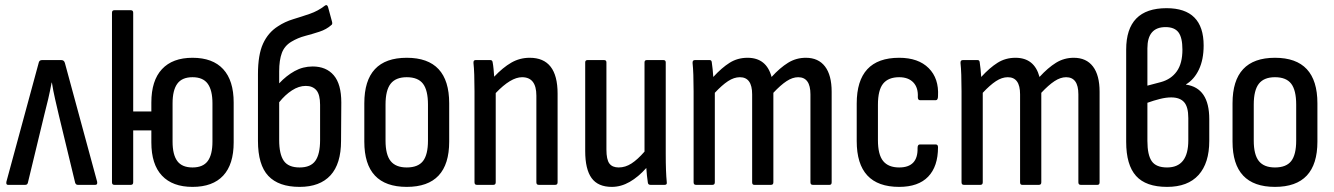

<svg xmlns="http://www.w3.org/2000/svg" viewBox="-20 -723 5218 751"><path d="M11 0Q3 0 5 -12L131 -476Q133 -488 144 -488H220Q231 -488 234 -476L360 -12Q362 0 353 0H284Q277 0 274 -8L210 -273Q203 -303 195.5 -335.5Q188 -368 183 -400H182Q176 -368 168.5 -335.5Q161 -303 153 -273L89 -8Q87 0 79 0Z M427 0Q418 0 418 -10V-398V-673Q418 -683 427 -683H492Q501 -683 501 -673V-480V-479V-287H572V-322Q572 -408 613.5 -452.5Q655 -497 733 -497Q812 -497 853 -452.5Q894 -408 894 -322V-166Q894 -80 853 -36Q812 8 733 8Q655 8 613.5 -36Q572 -80 572 -166V-213H501V-10Q501 0 492 0ZM733 -68Q774 -68 792.5 -93Q811 -118 811 -169V-319Q811 -370 792.5 -395.5Q774 -421 733 -421Q692 -421 673.5 -395.5Q655 -370 655 -319V-169Q655 -118 673.5 -93Q692 -68 733 -68Z M1152 8Q1070 8 1029.5 -35Q989 -78 989 -172V-433Q989 -509 1009 -552.5Q1029 -596 1067 -620Q1094 -638 1127 -648Q1160 -658 1192 -669Q1224 -680 1251 -701Q1259 -707 1263 -696L1279 -637Q1281 -628 1276 -625Q1257 -608 1229.5 -599Q1202 -590 1173.5 -582.5Q1145 -575 1120 -560Q1093 -544 1082.5 -516Q1072 -488 1072 -444V-397Q1100 -427 1132.5 -445Q1165 -463 1203 -463Q1256 -463 1285.5 -428.5Q1315 -394 1315 -322L1314 -172Q1314 -82 1272.5 -37Q1231 8 1152 8ZM1072 -175Q1072 -120 1090 -94Q1108 -68 1152 -68Q1195 -68 1213.5 -94Q1232 -120 1232 -175V-313Q1232 -353 1217.5 -370Q1203 -387 1176 -387Q1149 -387 1122 -369.5Q1095 -352 1072 -323Z M1571 8Q1405 8 1405 -169V-319Q1405 -497 1571 -497Q1737 -497 1737 -319V-169Q1737 8 1571 8ZM1571 -68Q1615 -68 1634.5 -93Q1654 -118 1654 -173V-314Q1654 -370 1634.5 -395.5Q1615 -421 1571 -421Q1528 -421 1508 -395.5Q1488 -370 1488 -314V-173Q1488 -118 1508 -93Q1528 -68 1571 -68Z M1845 0Q1836 0 1836 -10V-366Q1836 -402 1835 -430.5Q1834 -459 1832 -476Q1831 -488 1840 -488H1898Q1906 -488 1907 -479Q1909 -469 1910.5 -453.5Q1912 -438 1913 -423Q1947 -459 1980 -478Q2013 -497 2052 -497Q2161 -497 2161 -357V-10Q2161 0 2152 0H2087Q2078 0 2078 -10V-349Q2078 -421 2022 -421Q1978 -421 1919 -359V-10Q1919 0 1910 0Z M2373 8Q2319 8 2294 -26.5Q2269 -61 2269 -132V-479Q2269 -488 2278 -488H2343Q2352 -488 2352 -479V-138Q2352 -99 2363.5 -83.5Q2375 -68 2400 -68Q2426 -68 2450 -83.5Q2474 -99 2501 -130V-479Q2501 -488 2510 -488H2575Q2584 -488 2584 -479V-122Q2584 -85 2585 -58Q2586 -31 2588 -11Q2590 0 2580 0H2524Q2515 0 2514 -9Q2510 -35 2508 -66Q2477 -31 2443 -11.5Q2409 8 2373 8Z M2702 0Q2693 0 2693 -10V-366Q2693 -402 2692 -430Q2691 -458 2689 -476Q2688 -488 2698 -488H2756Q2763 -488 2764 -480Q2766 -466 2767.5 -452Q2769 -438 2770 -422Q2803 -458 2834 -477.5Q2865 -497 2904 -497Q2978 -497 2998 -422Q3031 -458 3062.5 -477.5Q3094 -497 3132 -497Q3181 -497 3207 -463Q3233 -429 3233 -364V-10Q3233 0 3225 0H3159Q3150 0 3150 -10V-354Q3150 -421 3102 -421Q3080 -421 3056.5 -405.5Q3033 -390 3005 -360V-10Q3005 0 2996 0H2930Q2922 0 2922 -10V-354Q2922 -421 2874 -421Q2851 -421 2827.5 -405.5Q2804 -390 2776 -360V-10Q2776 0 2767 0Z M3497 8Q3331 8 3331 -171V-318Q3331 -497 3497 -497Q3572 -497 3612.5 -456.5Q3653 -416 3649 -347Q3649 -331 3640 -331H3579Q3570 -331 3570 -343Q3572 -380 3552.5 -400.5Q3533 -421 3497 -421Q3455 -421 3434.5 -396Q3414 -371 3414 -313V-175Q3414 -118 3434.5 -93Q3455 -68 3497 -68Q3571 -68 3569 -144Q3569 -158 3578 -158H3640Q3649 -158 3649 -147Q3649 -72 3610.5 -32Q3572 8 3497 8Z M3750 0Q3741 0 3741 -10V-366Q3741 -402 3740 -430Q3739 -458 3737 -476Q3736 -488 3746 -488H3804Q3811 -488 3812 -480Q3814 -466 3815.5 -452Q3817 -438 3818 -422Q3851 -458 3882 -477.5Q3913 -497 3952 -497Q4026 -497 4046 -422Q4079 -458 4110.5 -477.5Q4142 -497 4180 -497Q4229 -497 4255 -463Q4281 -429 4281 -364V-10Q4281 0 4273 0H4207Q4198 0 4198 -10V-354Q4198 -421 4150 -421Q4128 -421 4104.5 -405.5Q4081 -390 4053 -360V-10Q4053 0 4044 0H3978Q3970 0 3970 -10V-354Q3970 -421 3922 -421Q3899 -421 3875.5 -405.5Q3852 -390 3824 -360V-10Q3824 0 3815 0Z M4545 8Q4462 8 4423.5 -35Q4385 -78 4385 -168V-529Q4385 -691 4543 -691Q4688 -691 4688 -545Q4688 -490 4669.5 -451Q4651 -412 4619 -393V-392Q4710 -379 4710 -257V-172Q4710 -85 4668 -38.5Q4626 8 4545 8ZM4468 -388 4521 -402Q4561 -413 4583 -444Q4605 -475 4605 -529Q4605 -576 4589.5 -596.5Q4574 -617 4539 -617Q4468 -617 4468 -534ZM4545 -68Q4628 -68 4628 -174V-261Q4628 -305 4611.5 -323.5Q4595 -342 4561 -342Q4541 -342 4517 -336Q4493 -330 4468 -321V-172Q4468 -117 4485 -92.5Q4502 -68 4545 -68Z M4967 8Q4801 8 4801 -169V-319Q4801 -497 4967 -497Q5133 -497 5133 -319V-169Q5133 8 4967 8ZM4967 -68Q5011 -68 5030.5 -93Q5050 -118 5050 -173V-314Q5050 -370 5030.5 -395.5Q5011 -421 4967 -421Q4924 -421 4904 -395.5Q4884 -370 4884 -314V-173Q4884 -118 4904 -93Q4924 -68 4967 -68Z"/></svg>

Font: Sofia Sans Condensed Medium
Style: Regular
Weight: 500
Designer: Botio Nikoltchev, Ani Petrova
Foundry: lettersoup
Version: Version 4.101; ttfautohint (v1.8.4.7-5d5b)